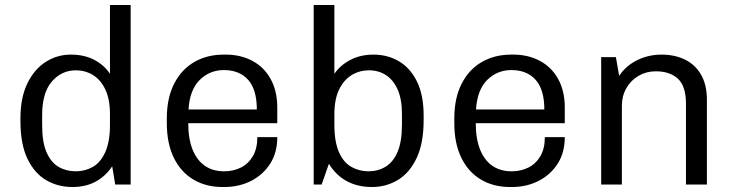

<svg xmlns="http://www.w3.org/2000/svg" viewBox="-20 -740 2942 770"><path d="M270 10Q213 10 166 -17Q119 -44 90.5 -102.5Q62 -161 62 -255V-266Q62 -348 89.5 -405Q117 -462 163 -491.5Q209 -521 264 -521Q318 -521 358 -500Q398 -479 421 -444V-720H504V0H442L430 -73Q403 -33 363.5 -11.5Q324 10 270 10ZM284 -53Q321 -53 352 -70.5Q383 -88 402 -129.5Q421 -171 421 -240V-282Q421 -342 402.5 -381Q384 -420 353 -439Q322 -458 284 -458Q227 -458 188 -413Q149 -368 149 -278V-238Q149 -169 167 -128.5Q185 -88 215.5 -70.5Q246 -53 284 -53Z M872 10Q806 10 755.5 -20Q705 -50 677 -107.5Q649 -165 649 -246V-265Q649 -347 678.5 -404.5Q708 -462 759.5 -491.5Q811 -521 877 -521H886Q945 -521 992 -496Q1039 -471 1065.5 -423Q1092 -375 1092 -309V-246H735Q735 -184 752 -141Q769 -98 801 -75.5Q833 -53 879 -53Q916 -53 946 -68Q976 -83 994 -113.5Q1012 -144 1012 -190H1092Q1092 -128 1063.5 -83.5Q1035 -39 987 -14.5Q939 10 880 10ZM736 -301H1010Q1010 -381 975 -420Q940 -459 878 -459Q821 -459 781 -419.5Q741 -380 736 -301Z M1472 10Q1357 10 1299 -83L1270 0H1238V-720H1321V-444Q1344 -478 1384.5 -499.5Q1425 -521 1478 -521Q1534 -521 1579.5 -494.5Q1625 -468 1652 -413.5Q1679 -359 1679 -276V-259Q1679 -166 1651 -106.5Q1623 -47 1576 -18.5Q1529 10 1472 10ZM1458 -53Q1496 -53 1526.5 -71.5Q1557 -90 1574.5 -131Q1592 -172 1592 -241V-282Q1592 -343 1574.5 -381.5Q1557 -420 1527.5 -439Q1498 -458 1460 -458Q1422 -458 1390.5 -439Q1359 -420 1340 -381Q1321 -342 1321 -282V-240Q1321 -171 1339.5 -129.5Q1358 -88 1389.5 -70.5Q1421 -53 1458 -53Z M2025 10Q1959 10 1908.5 -20Q1858 -50 1830 -107.5Q1802 -165 1802 -246V-265Q1802 -347 1831.5 -404.5Q1861 -462 1912.5 -491.5Q1964 -521 2030 -521H2039Q2098 -521 2145 -496Q2192 -471 2218.5 -423Q2245 -375 2245 -309V-246H1888Q1888 -184 1905 -141Q1922 -98 1954 -75.5Q1986 -53 2032 -53Q2069 -53 2099 -68Q2129 -83 2147 -113.5Q2165 -144 2165 -190H2245Q2245 -128 2216.5 -83.5Q2188 -39 2140 -14.5Q2092 10 2033 10ZM1889 -301H2163Q2163 -381 2128 -420Q2093 -459 2031 -459Q1974 -459 1934 -419.5Q1894 -380 1889 -301Z M2391 0V-511H2450L2463 -436Q2491 -477 2536 -499Q2581 -521 2633 -521Q2686 -521 2727 -501Q2768 -481 2791.5 -440.5Q2815 -400 2815 -339V0H2731V-324Q2731 -394 2699 -424Q2667 -454 2610 -454Q2572 -454 2541 -436Q2510 -418 2492 -386.5Q2474 -355 2474 -316V0Z"/></svg>

Font: Chivo Medium Light
Style: Regular
Weight: 300
Version: Version 2.002